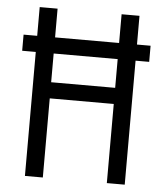

<svg xmlns="http://www.w3.org/2000/svg" viewBox="-50 -714 650 759"><g transform="rotate(5 275.0 -335.0)"><path d="M77 0V-492H23V-556H77V-670H148V-556H402V-670H473V-556H527V-492H473V0H402V-314H148V0ZM148 -378H402V-492H148Z"/></g></svg>

Font: Lode Term
Style: Regular
Weight: 400
Monospace: yes
Designer: Belleve Invis
Foundry: Belleve Invis
Version: Version 29.2.0